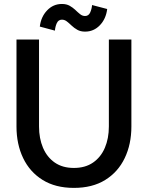

<svg xmlns="http://www.w3.org/2000/svg" viewBox="-20 -918 731 949"><path d="M172.9 -722.7V-293Q172.9 -233.9 192.6 -187.5Q212.4 -141.1 250.7 -114.5Q289.1 -87.9 345.2 -87.9Q401.4 -87.9 439.9 -114.5Q478.5 -141.1 498.3 -187.5Q518.1 -233.9 518.1 -293V-722.7H629.4V-293Q629.4 -205.1 596.4 -136.5Q563.5 -67.9 500.2 -28.6Q437 10.7 345.2 10.7Q253.9 10.7 190.7 -28.6Q127.4 -67.9 94.5 -136.5Q61.5 -205.1 61.5 -293V-722.7ZM251.5 -766.6 176.8 -786.6Q182.6 -835 212.9 -866.7Q243.2 -898.4 286.1 -898.4Q308.6 -898.4 324.5 -889.4Q340.3 -880.4 352.5 -868.7Q364.7 -856.9 376 -847.9Q387.2 -838.9 400.4 -838.9Q418 -838.9 425.8 -856.4Q433.6 -874 435.1 -893.1L509.8 -873.5Q503.9 -824.7 473.6 -793.2Q443.4 -761.7 400.4 -761.7Q377.9 -761.7 362.1 -770.8Q346.2 -779.8 334 -791.5Q321.8 -803.2 310.5 -812Q299.3 -820.8 286.1 -820.8Q268.6 -820.8 260.7 -803.5Q252.9 -786.1 251.5 -766.6Z"/></svg>

Font: Giphurs Medium
Style: Regular
Weight: 500
Version: Version 0.920; ttfautohint (v1.8.4.7-5d5b)